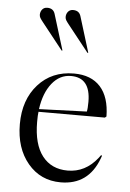

<svg xmlns="http://www.w3.org/2000/svg" viewBox="-51 -729 526 778"><g transform="rotate(5 211.5 -340.0)"><path d="M387 -272 381 -267H111Q109 -254 109 -226Q109 -135 146 -87.5Q183 -40 249 -40Q321 -40 370 -102L379 -114L383 -112L379 -101Q338 10 225 10Q143 10 91.5 -51.5Q40 -113 40 -211Q40 -310 95.5 -372Q151 -434 241 -434Q311 -434 348.5 -392.5Q386 -351 387 -272ZM230 -423Q184 -423 152.5 -383.5Q121 -344 112 -278L306 -285Q309 -297 309 -325Q309 -423 230 -423ZM246 -669 291 -523 288 -522 223 -604Q218 -610 211.5 -618.5Q205 -627 202 -630.5Q199 -634 195.5 -639Q192 -644 190.5 -646.5Q189 -649 188 -652.5Q187 -656 187 -659Q187 -672 194.5 -681Q202 -690 215 -690Q239 -690 246 -669ZM141 -669 186 -523 183 -522 118 -604Q113 -610 106.5 -618.5Q100 -627 97 -630.5Q94 -634 90.5 -639Q87 -644 85.5 -646.5Q84 -649 83 -652.5Q82 -656 82 -659Q82 -672 89.5 -681Q97 -690 110 -690Q134 -690 141 -669Z"/></g></svg>

Font: Libre Caslon Display
Style: Regular
Weight: 400
Designer: Pablo Impallari, Rodrigo Fuenzalida
Foundry: Pablo Impallari, Rodrigo Fuenzalida
Version: Version 1.002